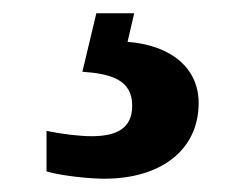

<svg xmlns="http://www.w3.org/2000/svg" viewBox="-20 -29 373 289"><path d="M137 240C222 240 279 197 279 126C279 73 237 39 172 34L182 -9H125L104 79C147 82 179 91 179 130C179 164 156 176 118 176C100 176 74 173 50 168V229C74 236 116 240 137 240Z"/></svg>

Font: Noto Nastaliq Urdu
Style: Bold
Weight: 700
Designer: Monotype Design Team (Patrick Giasson: type design, Kamal Mansour: OpenType code, Glenda Bellarosa). Updated by Simon Co
Foundry: Monotype Imaging Inc., Simon Cozens
Version: Version 3.009